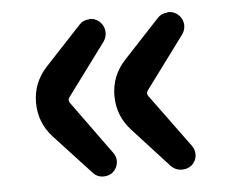

<svg xmlns="http://www.w3.org/2000/svg" viewBox="-39 -535 605 498"><g transform="rotate(-5 264.0 -286.0)"><path d="M235.4 -88.9Q225.6 -81.1 211.9 -81.1Q210.9 -81.1 209 -81.1Q194.3 -82 184.6 -92.8L89.8 -195.3Q53.7 -234.4 53.7 -286.6Q53.7 -338.9 89.8 -377.9L183.6 -478.5Q194.3 -490.2 209 -490.2Q210 -491.2 211.9 -491.2Q224.6 -491.2 235.4 -482.4Q247.1 -472.7 249 -457.5Q251 -442.4 242.2 -429.7L141.6 -293.9Q135.7 -286.1 141.6 -278.3L242.2 -139.6Q251 -127.9 249 -113.3Q247.1 -98.6 235.4 -88.9ZM440.4 -88.9Q429.7 -81.1 417 -81.1Q415 -81.1 413.1 -81.1Q398.4 -82 387.7 -92.8L293.9 -195.3Q257.8 -234.4 257.8 -286.6Q257.8 -338.9 293.9 -377.9L387.7 -478.5Q397.5 -489.3 413.1 -490.2Q414.1 -491.2 416 -491.2Q429.7 -491.2 440.4 -482.4Q452.1 -472.7 454.1 -457Q454.1 -455.1 454.1 -452.1Q454.1 -440.4 446.3 -429.7L345.7 -293.9Q339.8 -286.1 345.7 -278.3L447.3 -139.6Q454.1 -129.9 454.1 -118.2Q454.1 -116.2 454.1 -113.3Q452.1 -98.6 440.4 -88.9Z"/></g></svg>

Font: Gen Jyuu GothicX Bold
Style: Bold
Weight: 700
Designer: Ryoko NISHIZUKA (kana &amp; ideographs); Paul D. Hunt (Latin, Greek &amp; Cyrillic); Wenlong ZHANG (bopomofo); Sandoll C
Version: Version 1.058.20140828